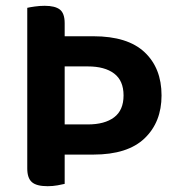

<svg xmlns="http://www.w3.org/2000/svg" viewBox="-20 -635 616 662"><path d="M74 -608Q82 -610 99.5 -612.5Q117 -615 134 -615Q170 -615 186.5 -602Q203 -589 203 -555V-510H302Q420 -510 478.5 -455Q537 -400 537 -306Q537 -214 478.5 -158Q420 -102 302 -102H203V-1Q195 1 178.5 4Q162 7 144 7Q106 7 90 -7Q74 -21 74 -54ZM203 -206H283Q341 -206 373.5 -230.5Q406 -255 406 -306Q406 -357 373.5 -381.5Q341 -406 283 -406H203Z"/></svg>

Font: Baloo Bhai 2 SemiBold
Style: Regular
Weight: 600
Designer: Supriya Tembe, Noopur Datye and Ek Type
Foundry: Ek Type
Version: Version 1.640;PS 1.000;hotconv 16.6.51;makeotf.lib2.5.65220;